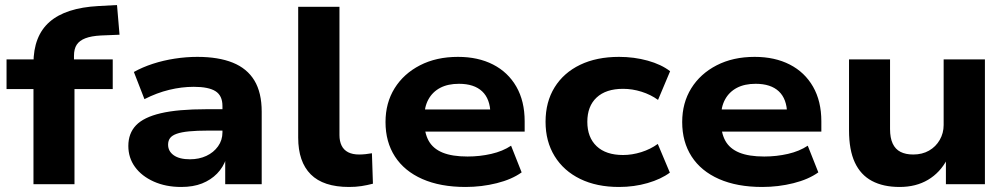

<svg xmlns="http://www.w3.org/2000/svg" viewBox="-20 -732 4007 763"><path d="M113 0V-378H6V-496H154L113 -455V-480Q113 -589 177 -645Q241 -701 371 -708L445 -712L455 -594L381 -591Q343 -589 319.5 -580Q296 -571 285 -554.5Q274 -538 274 -510V-474L248 -496H428V-378H276V0Z M700 11Q639 11 591 -10.5Q543 -32 516.5 -68.5Q490 -105 490 -152Q490 -202 520.5 -234Q551 -266 619 -282Q687 -298 801 -298H883V-213H806Q762 -213 731.5 -210Q701 -207 682.5 -200.5Q664 -194 656 -183.5Q648 -173 648 -157Q648 -131 670.5 -115Q693 -99 735 -99Q771 -99 800 -112.5Q829 -126 846.5 -150.5Q864 -175 864 -206V-311Q864 -352 836.5 -369.5Q809 -387 750 -387Q702 -387 652.5 -375Q603 -363 554 -338L512 -446Q546 -465 587.5 -478.5Q629 -492 674.5 -499Q720 -506 764 -506Q848 -506 905 -483Q962 -460 991 -412Q1020 -364 1020 -288V0H875V-102H879Q867 -67 842.5 -42Q818 -17 783 -3Q748 11 700 11Z M1367 11Q1265 11 1215 -39Q1165 -89 1165 -185V-705H1329V-195Q1329 -171 1337.5 -153.5Q1346 -136 1363.5 -127Q1381 -118 1407 -118Q1420 -118 1433.5 -119.5Q1447 -121 1458 -123L1462 -2Q1439 4 1416.5 7.5Q1394 11 1367 11Z M1830 11Q1730 11 1658.5 -20.5Q1587 -52 1549.5 -110Q1512 -168 1512 -247Q1512 -323 1548 -381Q1584 -439 1649 -472.5Q1714 -506 1800 -506Q1880 -506 1939.5 -475.5Q1999 -445 2032 -387.5Q2065 -330 2065 -250V-209H1644V-297H1946L1929 -280Q1928 -339 1896 -369Q1864 -399 1804 -399Q1760 -399 1729.5 -383Q1699 -367 1682.5 -337Q1666 -307 1666 -264V-253Q1666 -204 1683.5 -172.5Q1701 -141 1739 -125.5Q1777 -110 1838 -110Q1887 -110 1932.5 -120.5Q1978 -131 2011 -153L2053 -47Q2014 -19 1954 -4Q1894 11 1830 11Z M2440 11Q2351 11 2285.5 -21Q2220 -53 2184 -111.5Q2148 -170 2148 -248Q2148 -327 2184 -385Q2220 -443 2285.5 -474.5Q2351 -506 2440 -506Q2500 -506 2554 -491Q2608 -476 2643 -449L2595 -335Q2566 -356 2529.5 -367.5Q2493 -379 2456 -379Q2388 -379 2351 -344.5Q2314 -310 2314 -248Q2314 -186 2351 -151Q2388 -116 2456 -116Q2492 -116 2528.5 -127.5Q2565 -139 2594 -160L2642 -46Q2607 -20 2553.5 -4.5Q2500 11 2440 11Z M3009 11Q2909 11 2837.5 -20.5Q2766 -52 2728.5 -110Q2691 -168 2691 -247Q2691 -323 2727 -381Q2763 -439 2828 -472.5Q2893 -506 2979 -506Q3059 -506 3118.5 -475.5Q3178 -445 3211 -387.5Q3244 -330 3244 -250V-209H2823V-297H3125L3108 -280Q3107 -339 3075 -369Q3043 -399 2983 -399Q2939 -399 2908.5 -383Q2878 -367 2861.5 -337Q2845 -307 2845 -264V-253Q2845 -204 2862.5 -172.5Q2880 -141 2918 -125.5Q2956 -110 3017 -110Q3066 -110 3111.5 -120.5Q3157 -131 3190 -153L3232 -47Q3193 -19 3133 -4Q3073 11 3009 11Z M3555 11Q3490 11 3445 -13Q3400 -37 3377 -86.5Q3354 -136 3354 -214V-496H3517V-219Q3517 -184 3527.5 -161.5Q3538 -139 3558.5 -128.5Q3579 -118 3609 -118Q3645 -118 3672 -133.5Q3699 -149 3714.5 -176Q3730 -203 3730 -235V-496H3894V0H3739V-99H3744Q3716 -46 3668 -17.5Q3620 11 3555 11Z"/></svg>

Font: Nunito Sans 10pt SemiExpanded ExtraBold
Style: Regular
Weight: 800
Width: 6
Designer: Vernon Adams
Foundry: Vernon Adams
Version: Version 3.101;gftools[0.9.27]